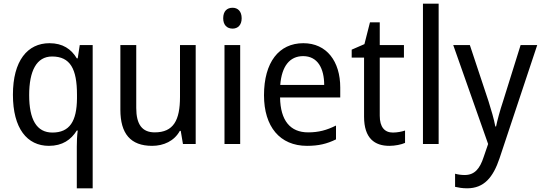

<svg xmlns="http://www.w3.org/2000/svg" viewBox="-20 -780 2932 1040"><path d="M396 14V240H482V-536H412L401 -464H396C366 -514 320 -546 248 -546C129 -546 50 -451 50 -267C50 -84 127 10 245 10C318 10 365 -23 396 -73H401C397 -44 396 -10 396 14ZM264 -62C178 -62 138 -133 138 -265C138 -396 178 -474 262 -474C361 -474 397 -406 397 -267V-247C396 -123 357 -62 264 -62Z M1040 -536H955V-255C955 -129 920 -63 818 -63C750 -63 718 -106 718 -195V-536H632V-186C632 -56 687 10 804 10C866 10 924 -16 954 -71H959L971 0H1040Z M1240 -738C1210 -738 1189 -720 1189 -681C1189 -644 1210 -625 1240 -625C1268 -625 1289 -644 1289 -681C1289 -719 1268 -738 1240 -738ZM1281 -536H1196V0H1281Z M1623 -546C1491 -546 1410 -443 1410 -264C1410 -94 1496 10 1643 10C1706 10 1751 -1 1800 -25V-100C1750 -75 1706 -63 1649 -63C1552 -63 1499 -127 1497 -252H1823V-306C1823 -447 1750 -546 1623 -546ZM1622 -476C1701 -476 1736 -409 1736 -320H1498C1506 -421 1549 -476 1622 -476Z M2108 -62C2063 -62 2037 -92 2037 -153V-468H2168V-536H2037V-659H1984L1954 -541L1885 -511V-468H1952V-148C1952 -30 2010 10 2089 10C2120 10 2154 3 2174 -6V-73C2157 -67 2131 -62 2108 -62Z M2356 0V-760H2271V0Z M2435 -536 2624 0 2600 70C2579 135 2550 168 2497 168C2478 168 2459 165 2445 161V232C2462 236 2484 240 2510 240C2602 240 2651 181 2686 77L2890 -536H2800L2705 -232C2688 -181 2674 -129 2667 -95H2663C2655 -138 2641 -184 2626 -232L2525 -536Z"/></svg>

Font: Noto Sans Arabic UI SmCn
Style: Regular
Weight: 400
Width: 4
Designer: Monotype Design Team, Nadine Chahine and Nizar Qandah
Foundry: Monotype Imaging Inc.
Version: Version 2.010